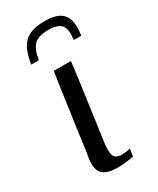

<svg xmlns="http://www.w3.org/2000/svg" viewBox="-153 -614 548 668"><g transform="rotate(-30 120.5 -280.5)"><path d="M158 -399Q149 -325 138.5 -252Q128 -179 118 -105Q112 -65 117 -46.5Q122 -28 151 -28Q157 -28 168.5 -29.5Q180 -31 183 -33L179 -3Q173 -2 154 1Q135 4 118 4Q89 4 73 -2Q57 -8 50 -18.5Q43 -29 41.5 -43.5Q40 -58 42.5 -74Q45 -90 48 -108Q52 -142 57.5 -180Q63 -218 68.5 -256.5Q74 -295 79 -331.5Q84 -368 89 -399Q106 -399 123.5 -399Q141 -399 158 -399ZM148 -565Q186 -565 206 -553Q226 -541 232.5 -517.5Q239 -494 233 -457H203Q209 -500 194.5 -516Q180 -532 144 -532Q102 -532 85 -513.5Q68 -495 63 -457H32Q38 -495 50 -518.5Q62 -542 85.5 -553.5Q109 -565 148 -565Z"/></g></svg>

Font: Genos
Style: Italic
Weight: 400
Italic angle: -8°
Version: Version 1.010